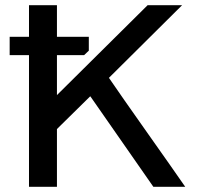

<svg xmlns="http://www.w3.org/2000/svg" viewBox="-20 -715 774 735"><path d="M17 -504V-574H91V-695H198V-574H320V-521Q308 -509 302 -504H198V-351L545 -695H677L397 -417Q444 -348 543 -208Q642 -68 689 0H567L326 -346H325L198 -221V0H91V-504Z"/></svg>

Font: Coval
Style: Medium
Weight: 500
Foundry: Context Ltd
Version: Version 001.000